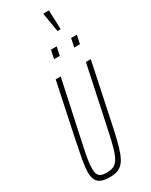

<svg xmlns="http://www.w3.org/2000/svg" viewBox="-273 -1134 941 1195"><g transform="rotate(-30 197.5 -536.5)"><path d="M130 8Q94 8 71 -1Q48 -10 37 -30.5Q26 -51 26 -86Q26 -121 35 -171.5Q44 -222 59 -294L142 -688H178L87 -264Q74 -205 67 -164Q60 -123 60 -94Q60 -68 67 -53Q74 -38 89 -32Q104 -26 128 -26Q160 -26 180 -36.5Q200 -47 214.5 -73.5Q229 -100 241.5 -146Q254 -192 269 -264L359 -688H394L311 -294Q296 -222 283.5 -170.5Q271 -119 257.5 -84Q244 -49 227 -29Q210 -9 186.5 -0.5Q163 8 130 8ZM341 -802 354 -863H395L382 -802ZM196 -802 209 -863H250L237 -802ZM302 -943 280 -1076V-1081H320L325 -948V-943Z"/></g></svg>

Font: Saira UltraCondensed Thin
Style: Italic
Weight: 250
Width: 1
Italic angle: -12°
Designer: Hector Gatti with collaboration of the Omnibus-Type team
Foundry: Omnibus-Type
Version: Version 1.101